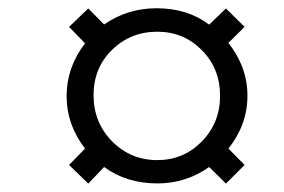

<svg xmlns="http://www.w3.org/2000/svg" viewBox="-20 -557 686 463"><path d="M359.9 -114.7Q284.7 -114.7 231 -154.3L192.9 -114.3L146.5 -159.2L185.1 -198.7Q140.6 -256.3 140.6 -325.2Q140.6 -394.5 185.1 -452.6L146.5 -492.2L192.9 -536.6L231 -498Q287.6 -537.1 357.4 -537.1Q432.1 -537.1 484.4 -497.6L524.9 -536.6L569.8 -492.2L530.8 -453.6Q576.7 -395 576.7 -326.2Q576.7 -256.3 530.8 -198.7L569.8 -159.2L524.9 -114.3L484.4 -154.3Q428.2 -114.7 359.9 -114.7ZM359.4 -170.9Q422.4 -170.9 466.6 -215.8Q510.7 -260.7 510.7 -326.2Q510.7 -391.6 466.8 -436Q422.9 -480.5 359.4 -480.5Q294.9 -480.5 250.2 -436.8Q205.6 -393.1 205.6 -327.6Q205.6 -261.7 250.2 -216.3Q294.9 -170.9 359.4 -170.9Z"/></svg>

Font: Elstob 6pt SemiBold
Style: Italic
Weight: 600
Italic angle: -20°
Designer: Peter S. Baker
Version: Version 1.015